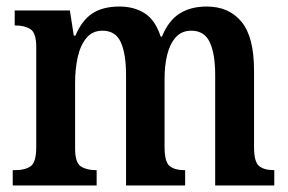

<svg xmlns="http://www.w3.org/2000/svg" viewBox="-20 -568 883 588"><path d="M19 0V-47H28Q57 -47 74 -59Q91 -71 91 -118V-423Q91 -467 73.5 -478.5Q56 -490 27 -490H25V-536H194L206 -459H211Q231 -506 263 -527Q295 -548 346 -548Q391 -548 423.5 -527Q456 -506 472 -456H476Q496 -505 530 -526.5Q564 -548 613 -548Q681 -548 719.5 -501.5Q758 -455 758 -352V-118Q758 -72 773.5 -59.5Q789 -47 818 -47H820V0H639V-338Q639 -403 622.5 -438.5Q606 -474 566 -474Q536 -474 518 -453.5Q500 -433 492 -400Q484 -367 484 -328V-118Q484 -72 499.5 -59.5Q515 -47 543 -47H547V0H366V-338Q366 -403 350 -438.5Q334 -474 294 -474Q263 -474 244.5 -451.5Q226 -429 218 -393Q210 -357 210 -315V-113Q210 -70 227.5 -58.5Q245 -47 273 -47H276V0Z"/></svg>

Font: Noto Serif Hebrew Condensed SemiBold
Style: Regular
Weight: 600
Width: 3
Designer: Monotype Design Team
Foundry: Monotype Imaging Inc.
Version: Version 2.004; ttfautohint (v1.8.4.7-5d5b)